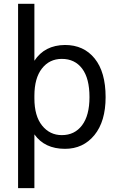

<svg xmlns="http://www.w3.org/2000/svg" viewBox="-20 -772 613 1011"><path d="M536.1 -260.7Q536.1 -132.8 477.1 -60.5Q418 11.7 322.3 11.7Q214.8 11.7 161.1 -64.5V218.8H75.2V-752H161.1V-452.1Q214.8 -534.2 322.3 -535.2Q420.9 -535.2 478.5 -463.9Q536.1 -392.6 536.1 -260.7ZM451.2 -260.7Q451.2 -359.4 412.6 -410.6Q374 -461.9 305.7 -461.9Q240.2 -461.9 200.7 -411.1Q161.1 -360.4 161.1 -267.6V-253.9Q161.1 -161.1 201.7 -110.8Q242.2 -60.5 305.7 -60.5Q373 -60.5 412.1 -112.3Q451.2 -164.1 451.2 -260.7Z"/></svg>

Font: irohakakuC Regular
Style: Regular
Weight: 400
Designer: [Source Han Sans]
Ryoko NISHIZUKA Ë•øÂ°öÊ∂ºÂ≠ê (kana & ideographs); Paul D. Hunt (Latin, Greek & Cyrillic); Wenlong ZHAN
Version: Version 1.001.20160904